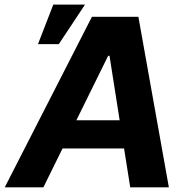

<svg xmlns="http://www.w3.org/2000/svg" viewBox="-42 -799 810 819"><path d="M-21.7 0 350.1 -727.3H548.3L678.3 0H513.5L487.2 -165.8H224.8L143.1 0ZM283.7 -285.9H468.4L425.1 -561.1H419.4ZM185.4 -779.5H320.7L208.8 -610.8H120Z"/></svg>

Font: Inter P
Style: Bold Italic
Weight: 700
Italic angle: 9.39999°
Designer: Rasmus Andersson
Foundry: rsms
Version: Version 3.018;git-588b23468